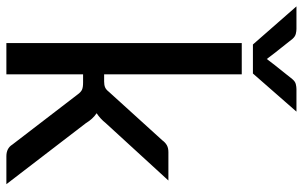

<svg xmlns="http://www.w3.org/2000/svg" viewBox="-241 -756 950 602"><g transform="rotate(90 234.0 -455.0)"><path d="M510.5 0H423Q398 0 386.5 -18.5L229.5 -223Q222 -233.5 214.5 -237Q207 -240.5 192 -240.5H166V0H68V-738H166V-306.5H189Q199.5 -306.5 206.8 -309.5Q214 -312.5 221 -321.5L373 -489Q380 -498.5 388.5 -503.2Q397 -508 410 -508H499L319 -311.5Q305.5 -294.5 288 -283Q306 -271 319 -249.5ZM163.5 -773H72.5L-47 -909.5H24Q30.5 -909.5 39 -907.5Q47.5 -905.5 55 -897Q112 -825.5 118 -816.5Q124 -825.5 181 -896.5Q188.5 -905.5 197 -907.5Q205.5 -909.5 212 -909.5H283Z"/></g></svg>

Font: Verano Sans Medium
Style: Regular
Weight: 500
Designer: Lukasz Dziedzic with Adam Twardoch and Botio Nikoltchev
Foundry: tyPoland Lukasz Dziedzic
Version: Version 3.001;December 28, 2019;FontCreator 12.0.0.2547 64-b